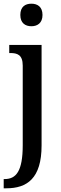

<svg xmlns="http://www.w3.org/2000/svg" viewBox="-28 -779 328 1039"><path d="M142 -637C174 -637 202 -654 202 -698C202 -743 174 -759 142 -759C109 -759 82 -743 82 -698C82 -654 109 -637 142 -637ZM-8 240H6C118 240 197 187 197 8V-536H22V-492H28C65 -492 95 -483 95 -424V7C95 148 59 190 -3 190H-8Z"/></svg>

Font: Noto Serif Devanagari Condensed Medium
Style: Regular
Weight: 500
Width: 3
Designer: Universal Thirst, Indian Type Foundry and the Monotype Design Team
Foundry: Monotype Imaging Inc.
Version: Version 2.004